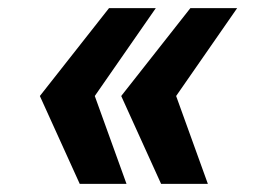

<svg xmlns="http://www.w3.org/2000/svg" viewBox="-20 -546 640 472"><path d="M176 -94H291L213 -310L363 -526H248L78 -310ZM376 -94H491L413 -310L563 -526H448L278 -310Z"/></svg>

Font: CommitMono
Style: Bold Italic
Weight: 700
Monospace: yes
Designer: Eigil Nikolajsen
Foundry: Eigil Nikolajsen
Version: Version 1.143